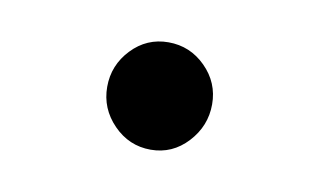

<svg xmlns="http://www.w3.org/2000/svg" viewBox="-32 -369 384 231"><g transform="rotate(10 160.0 -253.5)"><path d="M160.5 -188Q134 -188 115 -207.5Q96 -227 96 -253.5Q96 -280 114.5 -299.5Q133 -319 159.5 -319Q186 -319 205 -300Q224 -281 224 -254.5Q224 -228 205.5 -208Q187 -188 160.5 -188Z"/></g></svg>

Font: Sedan SC
Style: Regular
Weight: 400
Designer: Sebastian Salazar
Foundry: Sebastian Salazar
Version: Version 1.001